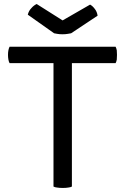

<svg xmlns="http://www.w3.org/2000/svg" viewBox="-20 -926 618 948"><path d="M550.8 -614.3Q554.7 -621.1 556.6 -631.8Q557.6 -642.6 557.6 -655.3Q557.6 -668 556.6 -677.7Q554.7 -687.5 550.8 -695.3Q376 -695.3 27.3 -695.3Q23.4 -687.5 21.5 -677.7Q19.5 -668 19.5 -655.3Q19.5 -642.6 21.5 -631.8Q23.4 -621.1 27.3 -614.3Q99.6 -614.3 244.1 -614.3Q244.1 -461.9 244.1 -4.9Q251 -1 261.7 0Q273.4 2 290 2Q306.6 2 317.4 0Q328.1 -1 335 -4.9Q335 -208 335 -614.3Q388.7 -614.3 550.8 -614.3ZM161.1 -906.2Q146.5 -899.4 134.8 -885.7Q122.1 -873 117.2 -853.5Q160.2 -823.2 247.1 -761.7Q252 -760.7 262.7 -758.8Q273.4 -756.8 288.1 -756.8Q303.7 -756.8 314.5 -758.8Q325.2 -760.7 331.1 -761.7Q375 -791 461.9 -848.6Q459 -868.2 448.2 -881.8Q437.5 -896.5 424.8 -903.3Q379.9 -877 289.1 -825.2Q256.8 -845.7 161.1 -906.2Z"/></svg>

Font: cl
Style: Regular
Weight: 400
Designer: Mitja Miklavcic
Version: Version 1.0